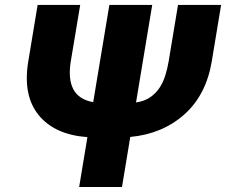

<svg xmlns="http://www.w3.org/2000/svg" viewBox="-20 -747 903 767"><path d="M93 -502.1 130.3 -727.3H300.4L262.8 -502.1Q251.4 -432.9 272.5 -391.3Q293.7 -349.8 352.3 -338.8L416.9 -727.3H588.1L523.4 -337.7Q556.5 -342.7 579 -357.8Q601.6 -372.9 616.5 -395.1Q631.4 -417.3 640.1 -444.8Q648.8 -472.3 653.8 -502.1L691.1 -727.3H863.3L826 -502.1Q803.6 -367.5 716.3 -289.8Q628.9 -212 500.4 -199.9L467.3 0H296.2L329.2 -199.2Q199.2 -208.5 134.9 -286.6Q70.3 -365.8 93 -502.1Z"/></svg>

Font: Inter P Extra Bold
Style: Italic
Weight: 800
Italic angle: 9.39999°
Designer: Rasmus Andersson
Foundry: rsms
Version: Version 3.018;git-588b23468